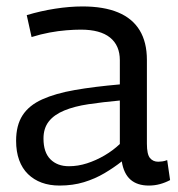

<svg xmlns="http://www.w3.org/2000/svg" viewBox="-20 -566 551 596"><path d="M30 -129Q30 -177 50 -208Q70 -239 111 -257.5Q152 -276 212 -286.5Q272 -297 352 -304V-379Q352 -425 321.5 -449.5Q291 -474 231 -474Q211 -474 186 -472Q161 -470 134 -465Q107 -460 78 -451L63 -519Q106 -532 151 -539Q196 -546 236 -546Q302 -546 346.5 -527.5Q391 -509 413.5 -472Q436 -435 436 -380V-120Q436 -87 445.5 -75.5Q455 -64 471 -64Q477 -64 484 -65Q491 -66 499 -69L508 -7Q493 1 476.5 5.5Q460 10 442 10Q406 10 385 -8.5Q364 -27 358 -65Q334 -46 304.5 -28.5Q275 -11 240.5 -0.5Q206 10 165 10Q134 10 109.5 1Q85 -8 67 -25.5Q49 -43 39.5 -69Q30 -95 30 -129ZM115 -136Q115 -93 136.5 -71.5Q158 -50 194 -50Q222 -50 250 -59Q278 -68 304.5 -83.5Q331 -99 352 -119V-254Q298 -249 254.5 -242.5Q211 -236 179.5 -223Q148 -210 131.5 -189Q115 -168 115 -136Z"/></svg>

Font: Georama ExtraCondensed Thin
Style: Regular
Weight: 400
Version: Version 1.001